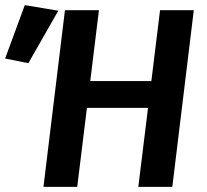

<svg xmlns="http://www.w3.org/2000/svg" viewBox="-20 -731 809 751"><path d="M521 0 559 -309H320L282 0H150L234 -691H367L333 -414H572L606 -691H738L654 0ZM0 -502 77 -711 208 -689 91 -484Z"/></svg>

Font: Xgbmvzvtohvqztyvzapvmeyoton
Style: Regular
Weight: 500
Italic angle: -8°
Designer: Carrois Corporate & Edenspiekermann
Foundry: Carrois Corporate GbR & Edenspiekermann AG
Version: Version 2.001